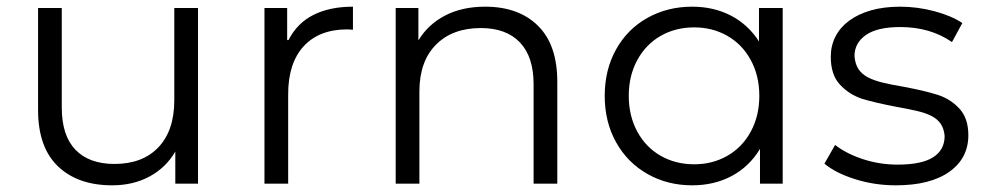

<svg xmlns="http://www.w3.org/2000/svg" viewBox="-20 -550 2952 575"><path d="M573 -526V0H505V-96Q477 -48 428 -21.5Q379 5 316 5Q213 5 153.5 -52Q94 -109 94 -221V-526H165V-228Q165 -144 206 -101.5Q247 -59 323 -59Q407 -59 454.5 -109Q502 -159 502 -250V-526Z M844 -430Q870 -481 919 -505.5Q968 -530 1037 -530V-461L1020 -462Q936 -462 889.5 -411.5Q843 -361 843 -268V0H772V-526H840V-430Z M1649 -305V0H1578V-298Q1578 -380 1537 -423Q1496 -466 1420 -466Q1335 -466 1285.5 -416Q1236 -366 1236 -276V0H1165V-526H1233V-429Q1262 -477 1313 -503.5Q1364 -530 1433 -530Q1533 -530 1591 -473Q1649 -416 1649 -305Z M2324 -526V0H2256V-104Q2224 -51 2171.5 -23Q2119 5 2053 5Q1979 5 1919 -29Q1859 -63 1825 -124Q1791 -185 1791 -263Q1791 -341 1825 -402Q1859 -463 1919 -496.5Q1979 -530 2053 -530Q2117 -530 2168.5 -503.5Q2220 -477 2253 -426V-526ZM2254 -263Q2254 -323 2228.5 -370Q2203 -417 2158.5 -442.5Q2114 -468 2059 -468Q2003 -468 1958.5 -442.5Q1914 -417 1888.5 -370Q1863 -323 1863 -263Q1863 -203 1888.5 -156Q1914 -109 1958.5 -83.5Q2003 -58 2059 -58Q2114 -58 2158.5 -83.5Q2203 -109 2228.5 -156Q2254 -203 2254 -263Z M2449 -60 2481 -116Q2514 -90 2564 -73.5Q2614 -57 2668 -57Q2740 -57 2774.5 -79Q2809 -101 2809 -143Q2807 -165 2797 -179.5Q2787 -194 2769 -203Q2751 -212 2725 -218Q2699 -224 2665 -230Q2602 -242 2562 -254Q2523 -267 2495.5 -296.5Q2468 -326 2468 -380Q2468 -413 2482 -440.5Q2496 -468 2523 -488Q2550 -508 2588.5 -519Q2627 -530 2676 -530Q2727 -530 2778 -516.5Q2829 -503 2862 -481L2831 -424Q2766 -469 2676 -469Q2607 -469 2573 -445Q2539 -421 2539 -382Q2541 -358 2551 -343Q2561 -328 2579 -318.5Q2597 -309 2624 -302.5Q2651 -296 2687 -290Q2751 -278 2788 -266Q2826 -254 2853 -225Q2880 -196 2880 -145Q2880 -76 2823 -35.5Q2766 5 2663 5Q2599 5 2540.5 -13.5Q2482 -32 2449 -60Z"/></svg>

Font: CMG Sans
Style: Regular
Weight: 400
Designer: Julieta Ulanovsky
Foundry: Julieta Ulanovsky
Version: Version 7.200